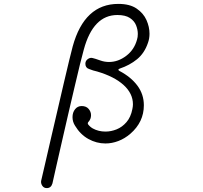

<svg xmlns="http://www.w3.org/2000/svg" viewBox="-20 -745 1040 985"><path d="M220 220Q205 220 197 208Q189 196 191 183Q199 150 212 92.5Q225 35 241.5 -35.5Q258 -106 275 -179.5Q292 -253 307.5 -319.5Q323 -386 335 -435.5Q347 -485 353 -507Q413 -725 587 -725Q646 -725 681 -701Q716 -677 731.5 -642Q747 -607 747 -572Q747 -547 739 -525Q721 -472 683 -441Q645 -410 594 -393Q581 -388 593 -381Q652 -350 685 -305.5Q718 -261 718 -205Q718 -119 649 -59Q620 -34 587 -21.5Q554 -9 521 -9Q475 -9 433.5 -32Q392 -55 365 -100Q352 -120 352 -144Q352 -168 365 -184.5Q378 -201 399 -201Q422 -201 434.5 -186.5Q447 -172 447 -154Q447 -134 434 -120Q428 -114 432 -107Q442 -94 456 -86Q485 -70 521 -70Q550 -70 578.5 -81.5Q607 -93 629 -118.5Q651 -144 659 -185Q662 -199 662 -210Q662 -265 614.5 -308.5Q567 -352 479 -378Q470 -380 458 -383.5Q446 -387 437 -391Q418 -397 418 -418Q418 -433 430.5 -442Q443 -451 456 -447Q461 -446 470.5 -443Q480 -440 494 -435Q505 -431 516.5 -429Q528 -427 539 -427Q586 -427 627.5 -458.5Q669 -490 683 -542Q685 -548 686 -555.5Q687 -563 687 -571Q687 -593 678 -615.5Q669 -638 646 -653Q623 -668 582 -668Q458 -668 410 -491Q403 -467 390.5 -416Q378 -365 362.5 -298.5Q347 -232 330 -159.5Q313 -87 297.5 -18Q282 51 269 107Q256 163 249 196Q242 220 220 220Z"/></svg>

Font: Kiwi Maru Light
Style: Regular
Weight: 300
Designer: Hiroki-Chan
Version: Version 1.100